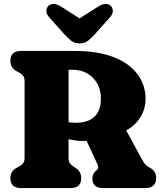

<svg xmlns="http://www.w3.org/2000/svg" viewBox="-20 -960 836 980"><path d="M723 -455Q723 -404.5 696.5 -361.5Q670 -318.5 624 -294.5L706 -144Q715 -127.5 723.2 -119Q731.5 -110.5 748.5 -102Q777 -86 777 -50Q777 -27 763.5 -13.5Q750 0 721.5 0H505Q451.5 0 451.5 -50Q451.5 -72 469 -87.5L475.5 -93Q486 -103 477 -122.5L422 -241Q413.5 -240.5 404 -240.5Q384.5 -240.5 365.8 -243Q347 -245.5 330 -249.5V-155Q330 -136 336.2 -127Q342.5 -118 355 -110L367.5 -102Q394.5 -84 394.5 -50Q394.5 0 339 0H88.5Q33 0 33 -50Q33 -86.5 65 -103.5L80.5 -112Q93 -119 99.2 -128Q105.5 -137 105.5 -155V-545Q105.5 -563 99.2 -572Q93 -581 80.5 -588L65 -596.5Q33 -613.5 33 -650Q33 -700 88.5 -700H361.5Q480 -700 560.5 -668.2Q641 -636.5 682 -581Q723 -525.5 723 -455ZM330 -604V-336Q346 -333.5 368.5 -333.5Q430 -333.5 462.5 -364.8Q495 -396 495 -457Q495 -521 454.5 -562.5Q414 -604 348.5 -604ZM467.5 -789Q447 -766.5 429.8 -752.5Q412.5 -738.5 386 -738.5Q359.5 -738.5 342.5 -752.5Q325.5 -766.5 305 -789L231.5 -871.5Q215.5 -889 216.8 -905.2Q218 -921.5 227 -930Q251 -951.5 291.5 -926.5L386 -866L481 -926.5Q521.5 -951.5 545.5 -930Q554.5 -921.5 555.8 -905.2Q557 -889 541 -871.5Z"/></svg>

Font: Fraunces 72pt SuperSoft Black
Style: Regular
Weight: 900
Version: Version 1.000;[0bf87f6ff]